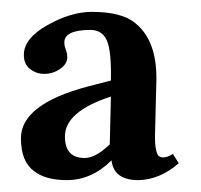

<svg xmlns="http://www.w3.org/2000/svg" viewBox="-20 -661 337 322"><path d="M166 -525.9Q167 -576.7 158.9 -593.8Q150.9 -610.8 131.8 -610.8Q87.9 -610.8 87.9 -589.8Q87.9 -584 90.3 -577.9Q92.8 -571.8 92.8 -564.9Q92.8 -553.7 80.8 -545.4Q68.8 -537.1 54.2 -537.1Q41 -537.1 30.5 -545.2Q20 -553.2 20 -568.8Q20 -596.7 59.6 -618.9Q99.1 -641.1 133.8 -641.1Q184.6 -641.1 207 -622.1Q244.1 -592.3 242.2 -523.9L240.2 -443.8Q239.3 -422.9 241.2 -412.4Q243.2 -401.9 246.1 -399.4Q249 -397 253.9 -397Q260.7 -397 270 -402.8L279.8 -387.2Q247.6 -359.4 211.9 -358.9Q170.9 -358.9 167 -392.1Q133.8 -358.9 91.8 -358.9Q56.6 -358.9 37.1 -374Q15.1 -390.1 15.1 -429.2Q15.1 -486.3 127.9 -516.1ZM164.1 -418.9 166 -499Q88.9 -474.1 88.9 -432.1Q88.9 -396 122.1 -396Q140.1 -396 164.1 -418.9Z"/></svg>

Font: Linux Libertine
Style: Bold
Weight: 700
Designer: Philipp H. Poll
Foundry: Philipp H. Poll
Version: Version 5.0.3